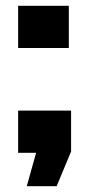

<svg xmlns="http://www.w3.org/2000/svg" viewBox="-20 -642 306 662"><path d="M42.5 -115.2V-260.7H225.1V-119.6L175.3 0H72.3L104.5 -115.2ZM42.5 -476.6V-622.1H217.3V-476.6Z"/></svg>

Font: Anton
Style: Regular
Weight: 400
Foundry: vernon adams
Version: Version 1.000